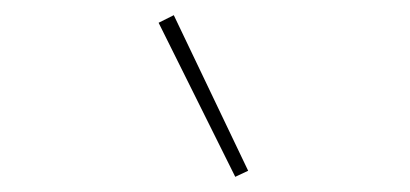

<svg xmlns="http://www.w3.org/2000/svg" viewBox="-20 -797 540 253"><path d="M290 -564 189 -767 209 -777 307 -572Z"/></svg>

Font: Iosevka Aile Thin Oblique
Style: Regular
Weight: 100
Italic angle: -9°
Designer: Belleve Invis
Foundry: Belleve Invis
Version: Version 31.1.0; ttfautohint (v1.8.4)